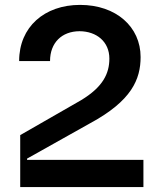

<svg xmlns="http://www.w3.org/2000/svg" viewBox="-20 -757 656 777"><path d="M560.4 0V-110.1H89.5V-115.1L345.2 -258.5C512.8 -349.1 549 -436.1 549 -526.3C549 -648.1 450.3 -737.2 304 -737.2C159.8 -737.2 57.2 -647.7 57.5 -509.9H182.5C182.5 -583.8 229.8 -630.3 301.8 -630.7C371.1 -630.3 422.6 -588.1 422.6 -519.9C422.6 -459.2 396.3 -404.8 308.2 -351.6L61.8 -210.2V0Z"/></svg>

Font: Riot Sans 2.0
Style: Bold
Weight: 600
Designer: Rasmus Andersson
Foundry: rsms
Version: Version 3.006;hotconv 1.0.109;makeotfexe 2.5.65596